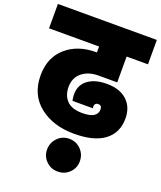

<svg xmlns="http://www.w3.org/2000/svg" viewBox="-192 -852 1047 1251"><g transform="rotate(20 332.0 -226.5)"><path d="M-11 -571V-740H675V-571H527V-392H397Q328 -392 283.5 -356Q239 -320 239 -256Q239 -198 273 -162Q307 -126 381 -126Q485 -126 485 -189Q485 -217 459 -217Q448 -217 441 -210Q434 -203 434 -193Q434 -185 437 -179H294Q289 -204 289 -222Q289 -288 337.5 -324Q386 -360 468 -360Q558 -360 608 -313.5Q658 -267 658 -189Q658 -89 586 -35Q514 19 377 19Q230 19 136 -56Q42 -131 42 -265Q42 -388 122.5 -459Q203 -530 330 -530H336V-571ZM360 287Q313 287 280 254.5Q247 222 247 175Q247 127 280 93.5Q313 60 360 60Q408 60 441 93.5Q474 127 474 175Q474 222 441 254.5Q408 287 360 287Z"/></g></svg>

Font: Poppins Black
Style: Regular
Weight: 900
Designer: Ninad Kale (Devanagari), Jonny Pinhorn (Latin)
Foundry: Indian Type Foundry
Version: Version 3.200;PS 1.000;hotconv 16.6.54;makeotf.lib2.5.65590